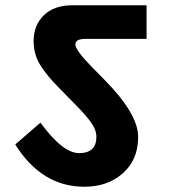

<svg xmlns="http://www.w3.org/2000/svg" viewBox="-20 -697 650 731"><path d="M301 14Q139 14 38 -147L134 -230Q219 -114 281 -114Q347 -114 347 -176Q347 -203 325.5 -232.5Q304 -262 261 -305L208 -359Q157 -410 132.5 -450.5Q108 -491 108 -540Q108 -601 147 -639Q186 -677 256 -677H538V-549H306Q267 -549 267 -528Q267 -506 328 -444L378 -393Q506 -263 506 -176Q506 -89 448 -37.5Q390 14 301 14Z"/></svg>

Font: Martel Sans Heavy
Style: Regular
Weight: 900
Designer: Dan Reynolds and Mathieu Réguer
Foundry: Dan Reynolds and Mathieu Réguer
Version: Version 1.001;PS 001.001;hotconv 1.0.70;makeotf.lib2.5.58329